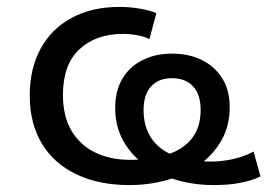

<svg xmlns="http://www.w3.org/2000/svg" viewBox="-20 -526 775 555"><path d="M354 9Q266 9 201 -22Q136 -53 101 -111Q66 -169 66 -250Q66 -328 97.5 -385.5Q129 -443 187.5 -474.5Q246 -506 325 -506Q355 -506 384.5 -501Q414 -496 432 -488L412 -413Q399 -420 378 -424Q357 -428 335 -428Q257 -428 209.5 -383.5Q162 -339 162 -252Q162 -189 187 -147.5Q212 -106 255.5 -85Q299 -64 356 -64Q419 -64 465 -79.5Q511 -95 535.5 -127Q560 -159 560 -208Q560 -253 538 -276.5Q516 -300 477 -300Q439 -300 417 -276.5Q395 -253 395 -208Q395 -160 417.5 -126.5Q440 -93 483.5 -76Q527 -59 589 -59Q621 -59 653 -66Q685 -73 713 -88L733 -16Q705 -3 672 3Q639 9 599 9Q541 9 489.5 -6Q438 -21 398.5 -49.5Q359 -78 336 -119.5Q313 -161 313 -214Q313 -263 333.5 -298Q354 -333 391.5 -352Q429 -371 477 -371Q526 -371 563.5 -352.5Q601 -334 622.5 -299.5Q644 -265 644 -216Q644 -163 620.5 -121Q597 -79 556.5 -50Q516 -21 464 -6Q412 9 354 9Z"/></svg>

Font: Nunito Sans 7pt Medium
Style: Regular
Weight: 500
Designer: Vernon Adams
Foundry: Vernon Adams
Version: Version 3.101;gftools[0.9.27]